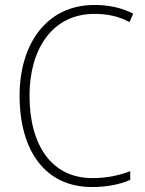

<svg xmlns="http://www.w3.org/2000/svg" viewBox="-20 -744 586 774"><path d="M361 -688C408 -688 456 -680 502 -655L517 -689C470 -713 418 -724 361 -724C164 -724 59 -562 59 -359C59 -135 163 10 351 10C415 10 467 -2 505 -19V-54C466 -39 416 -26 353 -26C188 -26 99 -158 99 -359C99 -542 188 -688 361 -688Z"/></svg>

Font: Noto Sans Myanmar SemiCondensed ExtraLight
Style: Regular
Weight: 200
Width: 4
Designer: Monotype Design Team
Foundry: Monotype Imaging Inc.
Version: Version 2.107